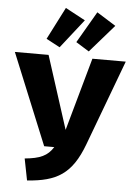

<svg xmlns="http://www.w3.org/2000/svg" viewBox="-79 -1013 752 1078"><g transform="rotate(5 296.5 -474.0)"><path d="M248 -966 155 -784 232 -743 360 -906ZM426 -957 323 -780 397 -734 533 -890ZM609 -695H421L306 -284L174 -695H-16L194 -182H251C219 -131 177 -112 91 -104L115 18C281 6 365 -42 429 -213Z"/></g></svg>

Font: Fira Sans ExtraBold
Style: Regular
Weight: 800
Designer: bBox Type GmbH & Carrois Corporate GbR & Edenspiekermann AG
Foundry: bBox Type GmbH & Carrois Corporate GbR & Edenspiekermann AG
Version: Version 4.300;PS 004.300;hotconv 1.0.88;makeotf.lib2.5.64775